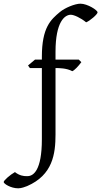

<svg xmlns="http://www.w3.org/2000/svg" viewBox="-142 -777 549 1041"><path d="M294 -757C264 -757 209 -734 183 -712C134 -671 85 -629 85 -469V-454H48L10 -422L20 -408H85V-22C85 149 38 178 7 178H0C-12 178 -36 176 -61 156C-86 170 -122 201 -122 210C-122 219 -84 244 -43 244C-26 244 -5 236 5 232C144 172 159 57 159 -48V-408C177 -408 219 -408 250 -391C262 -396 283 -418 299 -440L285 -454H159V-496C159 -659 209 -697 242 -697C259 -697 296 -680 325 -656C344 -663 387 -699 387 -710C387 -722 332 -757 294 -757Z"/></svg>

Font: Temporarium
Style: Regular
Weight: 400
Version: Version 1.1